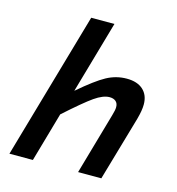

<svg xmlns="http://www.w3.org/2000/svg" viewBox="-106 -802 826 894"><g transform="rotate(15 307.0 -355.0)"><path d="M224 -710H336L236 -361Q315 -429 361 -454Q407 -479 458 -479Q509 -479 537 -453.5Q565 -428 565 -383Q565 -368 562 -350.5Q559 -333 553 -311L463 0H351L436 -297Q440 -311 442 -320.5Q444 -330 444 -338Q444 -356 433 -365.5Q422 -375 403 -375Q372 -375 330.5 -346Q289 -317 201 -238L133 0H20Z"/></g></svg>

Font: Intel One Mono Medium
Style: Italic
Weight: 500
Italic angle: -16°
Monospace: yes
Designer: Fred Shallcrass
Foundry: Frere-Jones Type LLC
Version: Version 1.400;hotconv 1.1.0;makeotfexe 2.6.0;FJTRelease1.4